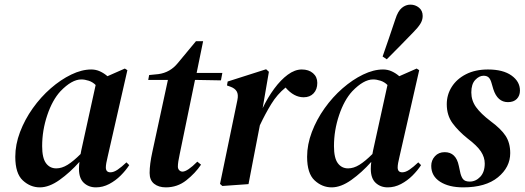

<svg xmlns="http://www.w3.org/2000/svg" viewBox="-20 -795 2265 829"><path d="M152 14Q111 14 78.5 -16Q46 -46 46 -118Q46 -171 66.5 -225Q87 -279 121.5 -327.5Q156 -376 199 -413.5Q242 -451 287.5 -473Q333 -495 374 -495Q394 -495 411.5 -487Q429 -479 444 -466L519 -499L530 -492L445 -119Q437 -87 437 -72Q437 -51 457 -51Q471 -51 488 -62.5Q505 -74 526 -94L538 -82Q523 -59 501 -37Q479 -15 451.5 -0.5Q424 14 394 14Q363 14 342 -5.5Q321 -25 321 -66Q321 -80 323 -96Q282 -50 237 -18Q192 14 152 14ZM162 -164Q162 -113 178.5 -90.5Q195 -68 223 -68Q247 -68 272 -83.5Q297 -99 328 -130Q329 -136 331 -146L393 -428Q380 -441 363 -446.5Q346 -452 331 -452Q290 -452 241 -401Q206 -363 184 -297.5Q162 -232 162 -164Z M696 14Q665 14 645.5 -1.5Q626 -17 626 -48Q626 -86 638 -140L705 -450H620L624 -471L664 -475Q715 -482 748 -523L826 -617H857L829 -480H940L934 -448L822 -450L756 -130Q752 -112 750 -98.5Q748 -85 748 -76Q748 -66 754 -60Q760 -54 768 -54Q789 -54 832 -97L848 -84Q823 -47 784.5 -16.5Q746 14 696 14Z M940 8 930 -1 1005 -363Q1010 -387 1002 -400.5Q994 -414 974 -421L960 -426L963 -443L1129 -496L1141 -485L1114 -328Q1136 -374 1164 -412Q1192 -450 1222.5 -472.5Q1253 -495 1283 -495Q1313 -495 1331.5 -479Q1350 -463 1350 -437Q1350 -409 1334 -392Q1318 -375 1291 -375Q1249 -375 1213 -417Q1177 -388 1151 -345.5Q1125 -303 1102 -254L1094 -213Q1084 -160 1073.5 -107Q1063 -54 1053 0Z M1412 14Q1371 14 1338.5 -16Q1306 -46 1306 -118Q1306 -171 1326.5 -225Q1347 -279 1381.5 -327.5Q1416 -376 1459 -413.5Q1502 -451 1547.5 -473Q1593 -495 1634 -495Q1654 -495 1671.5 -487Q1689 -479 1704 -466L1779 -499L1790 -492L1705 -119Q1697 -87 1697 -72Q1697 -51 1717 -51Q1731 -51 1748 -62.5Q1765 -74 1786 -94L1798 -82Q1783 -59 1761 -37Q1739 -15 1711.5 -0.5Q1684 14 1654 14Q1623 14 1602 -5.5Q1581 -25 1581 -66Q1581 -80 1583 -96Q1542 -50 1497 -18Q1452 14 1412 14ZM1422 -164Q1422 -113 1438.5 -90.5Q1455 -68 1483 -68Q1507 -68 1532 -83.5Q1557 -99 1588 -130Q1589 -136 1591 -146L1653 -428Q1640 -441 1623 -446.5Q1606 -452 1591 -452Q1550 -452 1501 -401Q1466 -363 1444 -297.5Q1422 -232 1422 -164ZM1632 -551Q1646 -592 1660 -632Q1674 -672 1687 -712Q1698 -747 1715 -761Q1732 -775 1752 -775Q1773 -775 1789 -762Q1805 -749 1805 -726Q1805 -708 1794.5 -691.5Q1784 -675 1764 -655Q1735 -625 1707 -596.5Q1679 -568 1650 -539Z M1980 14Q1918 14 1880 -10.5Q1842 -35 1842 -79Q1842 -103 1858 -120.5Q1874 -138 1900 -138Q1949 -138 1961 -79L1966 -56Q1970 -34 1978.5 -22.5Q1987 -11 2008 -11Q2034 -11 2053.5 -31.5Q2073 -52 2073 -89Q2073 -116 2056.5 -141Q2040 -166 1999 -197Q1959 -229 1934 -263Q1909 -297 1909 -345Q1909 -386 1930.5 -420Q1952 -454 1992 -474.5Q2032 -495 2087 -495Q2152 -495 2188.5 -469Q2225 -443 2225 -404Q2225 -382 2211.5 -368Q2198 -354 2173 -354Q2128 -354 2110 -410L2103 -434Q2098 -453 2090 -460.5Q2082 -468 2068 -468Q2049 -468 2032 -450Q2015 -432 2015 -396Q2015 -361 2035.5 -332.5Q2056 -304 2098 -272Q2143 -239 2163 -208.5Q2183 -178 2183 -134Q2183 -73 2130 -29.5Q2077 14 1980 14Z"/></svg>

Font: DM Serif Text
Style: Italic
Weight: 400
Italic angle: -12°
Designer: Colophon Foundry, Frank Grießhammer
Foundry: Colophon Foundry
Version: Version 5.100; ttfautohint (v1.8.2)